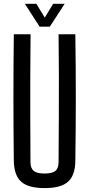

<svg xmlns="http://www.w3.org/2000/svg" viewBox="-20 -980 468 1008"><path d="M214 7.5Q128.5 7.5 91 -26.2Q53.5 -60 52.5 -137Q50.5 -304 50.5 -468.8Q50.5 -633.5 52.5 -800H140.5Q139.5 -689 139 -577Q138.5 -465 139 -352.8Q139.5 -240.5 140 -129Q140 -97 156.8 -83Q173.5 -69 214 -69Q254.5 -69 271 -83Q287.5 -97 287.5 -129Q288 -240.5 288.8 -352.8Q289.5 -465 289.2 -577Q289 -689 287.5 -800H375.5Q378 -633.5 378 -468.8Q378 -304 375.5 -137Q375 -60 337.5 -26.2Q300 7.5 214 7.5ZM188 -840 110.5 -960H171L215 -887.5L259 -960H319.5L241.5 -840Z"/></svg>

Font: Big Shoulders Text Thin Medium
Style: Regular
Weight: 500
Version: Version 2.002